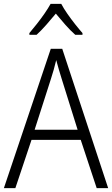

<svg xmlns="http://www.w3.org/2000/svg" viewBox="-20 -967 577 987"><path d="M477 0 395 -248H142L59 0H0L241 -716H300L536 0ZM297 -562Q291 -581 283 -608Q275 -635 269 -658Q263 -633 256 -608Q249 -583 242 -562L158 -300H379ZM295 -947Q307 -924 326.5 -896Q346 -868 367 -841.5Q388 -815 404 -797V-788H367Q342 -810 316 -839.5Q290 -869 267 -897Q244 -869 218 -839.5Q192 -810 168 -788H131V-797Q148 -817 169 -843.5Q190 -870 209 -897.5Q228 -925 240 -947Z"/></svg>

Font: Noto Sans Lao SemiCondensed Light
Style: Regular
Weight: 300
Width: 4
Designer: Monotype Design Team
Foundry: Monotype Imaging Inc.
Version: Version 2.003; ttfautohint (v1.8.4.7-5d5b)